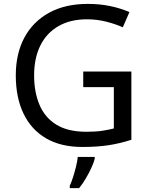

<svg xmlns="http://www.w3.org/2000/svg" viewBox="-20 -795 768 985"><path d="M407 -428H654V-78Q596 -59 537 -50Q478 -41 403 -41Q292 -41 216 -85.5Q140 -130 100.5 -212.5Q61 -295 61 -408Q61 -520 105 -602Q149 -684 231.5 -729.5Q314 -775 431 -775Q491 -775 544.5 -764Q598 -753 644 -733L610 -655Q572 -672 524.5 -684Q477 -696 426 -696Q341 -696 280 -661Q219 -626 187 -561.5Q155 -497 155 -408Q155 -323 182.5 -257.5Q210 -192 269 -155.5Q328 -119 424 -119Q471 -119 504 -124Q537 -129 564 -136V-348H407ZM466 19Q462 37 449.5 64.5Q437 92 420.5 120Q404 148 386 170H338V158Q346 141 354.5 114.5Q363 88 370 59.5Q377 31 379 10H466Z"/></svg>

Font: Noto Sans Tamil UI
Style: Regular
Weight: 400
Designer: Jelle Bosma - Monotype Design Team
Foundry: Monotype Imaging Inc.
Version: Version 2.004